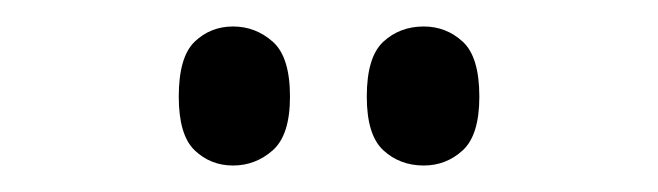

<svg xmlns="http://www.w3.org/2000/svg" viewBox="-20 -765 497 145"><path d="M300 -640Q282 -640 269.5 -651.5Q257 -663 257 -692Q257 -722 269.5 -733.5Q282 -745 300 -745Q317 -745 329.5 -733.5Q342 -722 342 -692Q342 -663 329.5 -651.5Q317 -640 300 -640ZM156 -640Q139 -640 127 -651.5Q115 -663 115 -692Q115 -722 127 -733.5Q139 -745 156 -745Q173 -745 186 -733.5Q199 -722 199 -692Q199 -663 186 -651.5Q173 -640 156 -640Z"/></svg>

Font: Noto Serif ExtraCondensed
Style: Regular
Weight: 400
Width: 2
Designer: Monotype Design Team
Foundry: Monotype Imaging Inc.
Version: Version 2.013